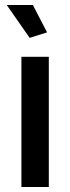

<svg xmlns="http://www.w3.org/2000/svg" viewBox="-20 -751 282 771"><path d="M66 0V-523H176V0ZM7 -731H112L169 -621L99 -599Z"/></svg>

Font: Raleway Thin SemiBold
Style: Regular
Weight: 600
Version: Version 4.026